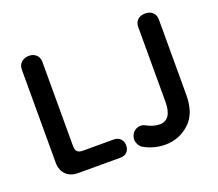

<svg xmlns="http://www.w3.org/2000/svg" viewBox="-112 -805 1113 979"><g transform="rotate(-20 444.0 -316.0)"><path d="M390 0C425 0 440 -23 440 -50C440 -73 425 -99 390 -99H226C195 -99 184 -109 184 -141V-595C184 -631 157 -648 130 -648C102 -648 72 -631 72 -595V-88C72 -35 107 0 160 0ZM629 16C680 16 724 -1 761 -35C798 -68 816 -119 816 -187V-595C816 -627 795 -648 760 -648C725 -648 704 -627 704 -595V-190C704 -124 682 -91 637 -91C616 -91 592 -98 566 -112C559 -116 550 -118 541 -118C513 -118 488 -93 488 -62C488 -47 497 -27 512 -16C548 5 588 16 629 16Z"/></g></svg>

Font: Dongle
Style: Regular
Weight: 400
Designer: Yanghee Ryu
Foundry: Yanghee Ryu
Version: Version 2.000